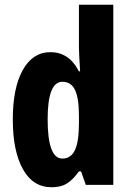

<svg xmlns="http://www.w3.org/2000/svg" viewBox="-20 -780 551 810"><path d="M198 10Q119 10 76.5 -66.5Q34 -143 34 -276Q34 -409 76 -484.5Q118 -560 193 -560Q231 -560 261 -540.5Q291 -521 313 -479H318Q316 -514 314.5 -538.5Q313 -563 313 -578V-760H458V0H342L322 -57H313Q288 -22 262.5 -6Q237 10 198 10ZM243 -111Q279 -111 296 -146.5Q313 -182 313 -261V-292Q313 -366 296.5 -400.5Q280 -435 243 -435Q181 -435 181 -277Q181 -111 243 -111Z"/></svg>

Font: Noto Sans Arabic ExtCond ExtBd
Style: Regular
Weight: 800
Width: 2
Designer: Monotype Design Team, Nadine Chahine, Nizar Qandah and Khaled Hosny
Foundry: Monotype Imaging Inc.
Version: Version 2.012; ttfautohint (v1.8.4.7-5d5b)